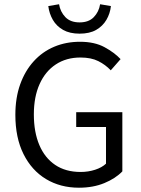

<svg xmlns="http://www.w3.org/2000/svg" viewBox="-20 -863 657 895"><path d="M348 12Q261.4 12 194.5 -28.3Q127.6 -68.6 89.6 -144.8Q51.6 -221 51.6 -327.6Q51.6 -407.1 74.1 -469.9Q96.6 -532.8 137.2 -577.4Q177.8 -622.1 232.8 -645.2Q287.8 -668.3 352.8 -668.3Q421 -668.3 467.4 -643Q513.8 -617.7 542.1 -587.4L496.3 -535.2Q471.7 -561.3 438.2 -578.1Q404.8 -594.9 355 -594.9Q288.9 -594.9 240 -562.6Q191.1 -530.3 164.5 -470.9Q137.8 -411.5 137.8 -329.8Q137.8 -247.3 163.3 -187.1Q188.7 -126.9 237.3 -94.2Q285.9 -61.4 355.9 -61.4Q391.4 -61.4 423.2 -71.7Q455 -82 474.1 -100V-270.9H335.2V-340.1H550.3V-64.2Q518.8 -31.2 466.6 -9.6Q414.5 12 348 12ZM351 -706.1Q305.1 -706.1 274.2 -723.6Q243.2 -741.2 226.3 -770.6Q209.4 -800 205.1 -834.7L255.3 -843.2Q261.1 -807.8 284.7 -783.2Q308.4 -758.6 351 -758.6Q393.7 -758.6 417.3 -783.2Q441 -807.8 446.7 -843.2L497 -834.7Q493.3 -800 476.1 -770.6Q458.9 -741.2 428.2 -723.6Q397.6 -706.1 351 -706.1Z"/></svg>

Font: Source Sans 3 VF
Style: Regular
Weight: 200
Designer: Paul D. Hunt
Foundry: Adobe
Version: Version 3.046;hotconv 1.0.118;makeotfexe 2.5.65603